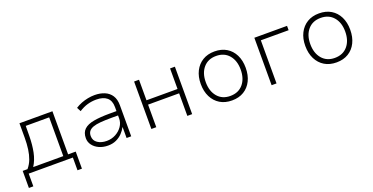

<svg xmlns="http://www.w3.org/2000/svg" viewBox="-26 -1120 3636 1871"><g transform="rotate(-20 1792.5 -184.0)"><path d="M42 132V-45H92Q123 -82 139.5 -126Q156 -170 163.5 -224Q171 -278 171 -343V-492H513V-45H592V132H546V0H88V132ZM151 -45H463V-447H220L219 -341Q218 -251 203 -177Q188 -103 151 -45Z M910 8Q859 8 818 -10.5Q777 -29 753 -61Q729 -93 729 -133Q729 -192 763 -224Q797 -256 864 -268Q931 -280 1030 -280H1112V-235H1032Q966 -235 918 -231Q870 -227 840 -216Q810 -205 795.5 -186Q781 -167 781 -137Q781 -90 819 -64.5Q857 -39 913 -39Q964 -39 1006.5 -62Q1049 -85 1074.5 -122.5Q1100 -160 1100 -204V-322Q1100 -388 1062 -420.5Q1024 -453 952 -453Q905 -453 861 -440.5Q817 -428 772 -399L750 -441Q779 -460 812.5 -473Q846 -486 881.5 -493Q917 -500 952 -500Q1010 -500 1055 -481Q1100 -462 1125.5 -423Q1151 -384 1151 -322V0H1103V-112H1101Q1086 -83 1059.5 -55Q1033 -27 995.5 -9.5Q958 8 910 8Z M1360 0V-492H1411V-279H1733V-492H1783V0H1733V-234H1411V0Z M2196 8Q2124 8 2072 -23.5Q2020 -55 1991 -112.5Q1962 -170 1962 -247Q1962 -323 1991 -380Q2020 -437 2072 -468.5Q2124 -500 2195 -500Q2267 -500 2319 -468.5Q2371 -437 2399.5 -380Q2428 -323 2428 -247Q2428 -170 2399.5 -112.5Q2371 -55 2319 -23.5Q2267 8 2196 8ZM2194 -39Q2279 -39 2327.5 -96Q2376 -153 2376 -247Q2376 -340 2327.5 -396.5Q2279 -453 2195 -453Q2111 -453 2062.5 -396.5Q2014 -340 2014 -247Q2014 -153 2062.5 -96Q2111 -39 2194 -39Z M2607 0V-492H2946V-447H2658V0Z M3280 8Q3208 8 3156 -23.5Q3104 -55 3075 -112.5Q3046 -170 3046 -247Q3046 -323 3075 -380Q3104 -437 3156 -468.5Q3208 -500 3279 -500Q3351 -500 3403 -468.5Q3455 -437 3483.5 -380Q3512 -323 3512 -247Q3512 -170 3483.5 -112.5Q3455 -55 3403 -23.5Q3351 8 3280 8ZM3278 -39Q3363 -39 3411.5 -96Q3460 -153 3460 -247Q3460 -340 3411.5 -396.5Q3363 -453 3279 -453Q3195 -453 3146.5 -396.5Q3098 -340 3098 -247Q3098 -153 3146.5 -96Q3195 -39 3278 -39Z"/></g></svg>

Font: Nunito Sans 7pt ExtraLight
Style: Regular
Weight: 250
Designer: Vernon Adams
Foundry: Vernon Adams
Version: Version 3.101;gftools[0.9.27]